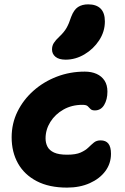

<svg xmlns="http://www.w3.org/2000/svg" viewBox="-20 -845 570 874"><path d="M285 9Q203.6 9 147.3 -20.3Q91 -49.6 62 -101.1Q33 -152.6 33 -220Q33 -282.8 59.5 -336.8Q86 -390.8 132.3 -431.9Q178.6 -473 238.5 -496Q298.4 -519 366 -519Q396.6 -519 419.7 -508.6Q442.8 -498.2 455.9 -478.1Q469 -458 469 -428Q469 -392 454.1 -367.2Q439.2 -342.4 411.8 -342.4Q397.8 -342.4 391.7 -349Q385.6 -355.6 379.2 -361.7Q372.8 -367.8 355 -367.8Q306.8 -367.8 268.9 -346.3Q231 -324.8 209.2 -289.9Q187.4 -255 187.4 -215Q187.4 -194.2 196.1 -177.3Q204.8 -160.4 226.1 -150.6Q247.4 -140.8 285.8 -140.8Q325.2 -140.8 347.2 -150.7Q369.2 -160.6 382.3 -173.4Q395.4 -186.2 407.4 -196.1Q419.4 -206 438 -206Q461.8 -206 473.5 -191Q485.2 -176 485.2 -145Q485.2 -100.6 459.5 -66Q433.8 -31.4 388.5 -11.2Q343.2 9 285 9ZM278.8 -573.4Q248.4 -573.4 232.6 -586.4Q216.8 -599.4 216.8 -620Q216.8 -636.4 225.1 -649.5Q233.4 -662.6 249.6 -677.6Q271.8 -698.4 283 -718.1Q294.2 -737.8 303.6 -767.4Q316.2 -800.8 335.1 -813Q354 -825.2 381.2 -825.2Q418.4 -825.2 437.9 -805.9Q457.4 -786.6 457.4 -747.4Q457.4 -701.2 431.4 -661.5Q405.4 -621.8 364.5 -597.6Q323.6 -573.4 278.8 -573.4Z"/></svg>

Font: Shantell Sans Light
Style: Regular
Weight: 300
Designer: Stephen Nixon, Anya Danilova, Shantell Martin
Foundry: Arrow Type
Version: Version 1.011;[c5ecc13dd]